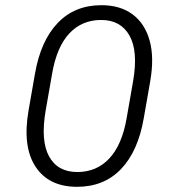

<svg xmlns="http://www.w3.org/2000/svg" viewBox="-20 -710 656 740"><path d="M559 -397 534 -254Q512 -127 446.5 -58.5Q381 10 277 10Q168 10 117 -67.5Q66 -145 90 -284L115 -427Q137 -553 202.5 -621.5Q268 -690 371 -690Q443 -690 490.5 -655Q538 -620 556.5 -554.5Q575 -489 559 -397ZM493 -397Q513 -513 479 -573Q445 -633 370 -633Q296 -633 247.5 -581.5Q199 -530 181 -427L156 -284Q136 -168 169 -107.5Q202 -47 278 -47Q352 -47 401 -99Q450 -151 468 -254Z"/></svg>

Font: Inria Sans Light
Style: Italic
Weight: 300
Italic angle: -10°
Designer: Black Foundry Team
Foundry: Black Foundry
Version: Version 1.2; ttfautohint (v1.8.3)